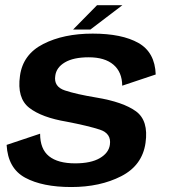

<svg xmlns="http://www.w3.org/2000/svg" viewBox="-20 -730 665 754"><path d="M260 4.5Q373 4.5 456 -38Q539 -80.5 551.5 -169Q564 -256.5 513.8 -293Q463.5 -329.5 358 -347Q279.5 -360 235 -374.8Q190.5 -389.5 197 -432Q201 -465 234.8 -485Q268.5 -505 328.5 -505Q391.5 -505 425.5 -476Q459.5 -447 460 -393.5L591.5 -437.5Q588.5 -524.5 523.8 -561.2Q459 -598 344 -598Q229.5 -598 149.8 -557.2Q70 -516.5 58.5 -432.5Q46 -344.5 95 -306.5Q144 -268.5 242.5 -252Q325.5 -236 371.8 -221Q418 -206 411.5 -161.5Q407 -129.5 372 -109Q337 -88.5 275 -88.5Q207.5 -88.5 172.5 -116.5Q137.5 -144.5 137.5 -205L6 -161Q11 -69 78.8 -32.2Q146.5 4.5 260 4.5ZM267 -614H335L460.5 -709.5H361Z"/></svg>

Font: Anybody Thin SemiBold
Style: Italic
Weight: 600
Italic angle: -10°
Version: Version 1.113;gftools[0.9.25]